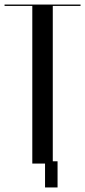

<svg xmlns="http://www.w3.org/2000/svg" viewBox="-22 -719 374 844"><path d="M332 -699H-2V-693H120V0H176V105H231V-10H210V-693H332Z"/></svg>

Font: Moniqa SemBd Display
Style: Regular
Weight: 600
Designer: Rajesh Rajput
Foundry: Rajesh Rajput
Version: Version 1.000